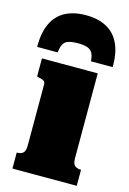

<svg xmlns="http://www.w3.org/2000/svg" viewBox="-129 -855 615 914"><g transform="rotate(15 178.5 -398.0)"><path d="M178 -796Q118 -796 76 -773.5Q34 -751 12.5 -705Q-9 -659 -8 -590H93Q96 -617 103.5 -631Q111 -645 128 -651Q145 -657 175 -657Q205 -657 222 -651Q239 -645 247 -631Q255 -617 257 -590H364Q365 -659 343.5 -705Q322 -751 280 -773.5Q238 -796 178 -796ZM303 -543V-125Q303 -98 314 -88.5Q325 -79 343 -79H345V0H28V-79H30Q49 -79 59.5 -88.5Q70 -98 70 -125V-426Q70 -438 62 -443Q54 -448 36 -452L28 -454V-543Z"/></g></svg>

Font: Roboto Serif 20pt Black
Style: Regular
Weight: 900
Version: Version 1.008